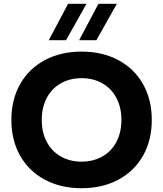

<svg xmlns="http://www.w3.org/2000/svg" viewBox="-20 -982 860 1012"><path d="M40 -350Q40 -457 86 -538.5Q132 -620 216 -665Q300 -710 410 -710Q520 -710 604 -665Q688 -620 734 -538.5Q780 -457 780 -350Q780 -243 734 -161.5Q688 -80 604 -35Q520 10 410 10Q300 10 216 -35Q132 -80 86 -161.5Q40 -243 40 -350ZM620 -350Q620 -415 594 -465Q568 -515 520 -542.5Q472 -570 410 -570Q348 -570 300 -542.5Q252 -515 226 -465Q200 -415 200 -350Q200 -285 226 -235Q252 -185 300 -157.5Q348 -130 410 -130Q472 -130 520 -157.5Q568 -185 594 -235Q620 -285 620 -350ZM499 -962H596L488 -770H397ZM339 -962H436L328 -770H237Z"/></svg>

Font: Goli Bold
Style: Regular
Weight: 700
Designer: jaikishan Patel
Foundry: MagicType
Version: Version 1.000